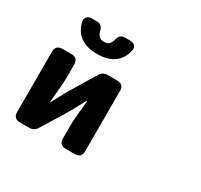

<svg xmlns="http://www.w3.org/2000/svg" viewBox="-171 -1025 1343 1286"><g transform="rotate(30 500.0 -382.0)"><path d="M72 -479V-10C72 22 90 40 122 40H194C221 40 239 30 253 6L373 -190C391 -222 419 -275 438 -309H442C435 -239 426 -164 426 -108V-10C426 22 444 40 476 40H548C580 40 598 22 598 -10V-479C598 -511 580 -529 548 -529H475C448 -529 430 -519 416 -495L297 -299C280 -266 250 -214 232 -180H229C235 -249 244 -325 244 -381V-479C244 -511 226 -529 194 -529H122C90 -529 72 -511 72 -479ZM147 -751C167 -666 230 -615 340 -615C453 -615 516 -667 534 -756C540 -786 519 -804 486 -804H449C418 -804 404 -787 397 -756C389 -725 372 -709 340 -709C308 -709 291 -725 283 -756C276 -787 262 -804 231 -804H194C161 -804 140 -784 147 -751Z"/></g></svg>

Font: コーポレート・ロゴ（ラウンド）ver3 Bold
Style: Regular
Weight: 700
Designer: [KANA_main] LOGOTYPE.JP [Source Han Sans] Ryoko NISHIZUKA 西塚涼子 (kana, bopomofo & ideographs); Paul D. Hunt (Latin, Greek
Version: Version 12.001;FEAKit 1.0